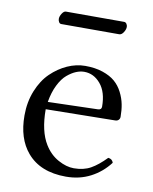

<svg xmlns="http://www.w3.org/2000/svg" viewBox="-74 -666 582 732"><g transform="rotate(10 217.5 -300.0)"><path d="M336.9 -560.1H112.8Q106.9 -560.1 103.5 -565.9Q100.1 -571.8 100.1 -578.1Q100.1 -587.9 107.2 -598.9Q114.3 -609.9 122.1 -609.9H347.2Q353.5 -609.9 357.2 -604.2Q360.8 -598.6 360.8 -592.8Q360.8 -582.5 353.5 -571.3Q346.2 -560.1 336.9 -560.1ZM113.8 -258.8 307.1 -264.2Q320.8 -264.6 320.8 -276.9Q320.8 -333.5 294.4 -364.7Q268.1 -396 231 -396Q215.8 -396 199.7 -389.4Q183.6 -382.8 166 -368.2Q148.4 -353.5 134.3 -325.2Q120.1 -296.9 113.8 -258.8ZM377.9 -88.9Q393.6 -87.4 397.9 -73.2Q368.2 -34.2 325.7 -12.2Q283.2 9.8 231 9.8Q131.3 9.8 80.1 -50.8Q35.2 -103.5 35.2 -192.9Q35.2 -245.1 53 -289.1Q70.8 -333 99.4 -360.6Q127.9 -388.2 162.1 -403.6Q196.3 -418.9 231 -418.9Q269.5 -418.9 299.1 -408.9Q328.6 -398.9 346.9 -383.1Q365.2 -367.2 376.7 -344.5Q388.2 -321.8 392.6 -299.3Q397 -276.9 397 -251Q397 -243.7 392.1 -238.8Q387.2 -233.9 378.9 -233.9L110.8 -230Q110.8 -145 141.1 -96.2Q162.1 -62 194.3 -44.4Q226.1 -26.9 254.9 -26.9Q293 -26.9 320.3 -42.2Q347.7 -57.6 377.9 -88.9Z"/></g></svg>

Font: Linux Libertine Display G
Style: Regular
Weight: 400
Designer: Philipp H. Poll
Foundry: Philipp H. Poll
Version: Version 5.0.9